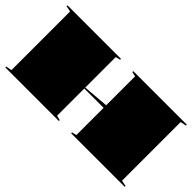

<svg xmlns="http://www.w3.org/2000/svg" viewBox="-74 -1128 1547 1547"><g transform="rotate(45 700.0 -354.0)"><path d="M1380 -708V-698L1330 -688V-20L1380 -10V0H770V-10L810 -20V-688L770 -698V-708ZM630 -708V-698L590 -688V-20L630 -10V0H20V-10L70 -20V-688L20 -698V-708ZM820 -360V-330H578V-340Z"/></g></svg>

Font: Kalnia Expanded
Style: Bold
Weight: 700
Width: 7
Designer: Frida Medrano
Foundry: Frida Medrano
Version: Version 1.105